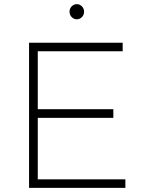

<svg xmlns="http://www.w3.org/2000/svg" viewBox="-20 -905 687 925"><path d="M385 -849Q385 -833 374.5 -822.5Q364 -812 350 -812Q336 -812 325.5 -822.5Q315 -833 315 -849Q315 -864 325.5 -874.5Q336 -885 350 -885Q364 -885 374.5 -874.5Q385 -864 385 -849ZM571 -699V-658H162V-379H526V-337H162V-41H584V0H120V-699Z"/></svg>

Font: Montserrat Ultra Light
Style: Regular
Weight: 200
Designer: Julieta Ulanovsky
Foundry: Julieta Ulanovsky
Version: Version 3.100;PS 003.100;hotconv 1.0.88;makeotf.lib2.5.64775